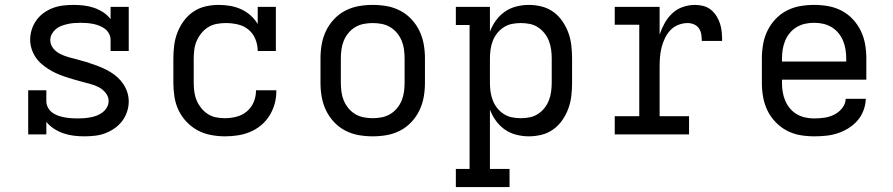

<svg xmlns="http://www.w3.org/2000/svg" viewBox="-20 -548 3640 783"><path d="M324 8Q303 8 281.5 5.5Q260 3 239.5 -4Q219 -11 201 -22.5Q183 -34 169 -51V0H95V-180H169V-135Q169 -122 175.5 -109.5Q182 -97 193 -89Q204 -81 216.5 -76.5Q229 -72 242.5 -69.5Q256 -67 269.5 -66Q283 -65 296 -65Q309 -65 322.5 -66Q336 -67 349.5 -69.5Q363 -72 375.5 -77Q388 -82 398.5 -90Q409 -98 416 -110Q423 -122 423 -136Q423 -154 411 -169Q399 -184 382.5 -192.5Q366 -201 348.5 -205.5Q331 -210 313 -215Q295 -220 277.5 -225Q260 -230 242.5 -236Q225 -242 208.5 -249.5Q192 -257 176.5 -267Q161 -277 147.5 -289Q134 -301 124 -316.5Q114 -332 108.5 -350Q103 -368 103 -386Q103 -407 109.5 -427.5Q116 -448 128.5 -465.5Q141 -483 158.5 -495.5Q176 -508 196 -515.5Q216 -523 237.5 -525.5Q259 -528 280 -528Q301 -528 322 -525.5Q343 -523 362.5 -516.5Q382 -510 400 -498.5Q418 -487 431 -470V-520H505V-340H431V-385Q431 -398 425 -410Q419 -422 408.5 -430Q398 -438 385.5 -443Q373 -448 360 -450.5Q347 -453 334 -454Q321 -455 308 -455Q295 -455 282 -454Q269 -453 256 -450Q243 -447 230.5 -442.5Q218 -438 208 -429.5Q198 -421 191.5 -409.5Q185 -398 185 -385Q185 -366 197 -351Q209 -336 225.5 -328Q242 -320 259.5 -315Q277 -310 295 -305.5Q313 -301 330.5 -295.5Q348 -290 365 -284Q382 -278 399 -270.5Q416 -263 431.5 -253.5Q447 -244 460.5 -231.5Q474 -219 484 -203.5Q494 -188 499.5 -170.5Q505 -153 505 -134Q505 -113 498 -92Q491 -71 478 -54Q465 -37 447 -24.5Q429 -12 409 -4.5Q389 3 367.5 5.5Q346 8 324 8Z M897 8Q869 8 840 2.5Q811 -3 786 -16.5Q761 -30 741 -51Q721 -72 708.5 -98Q696 -124 691.5 -152.5Q687 -181 687 -210V-310Q687 -337 690.5 -364Q694 -391 704 -416.5Q714 -442 730.5 -464Q747 -486 769.5 -501Q792 -516 818.5 -522Q845 -528 872 -528Q895 -528 918.5 -524Q942 -520 963 -510.5Q984 -501 1001.5 -485.5Q1019 -470 1031 -450V-520H1105V-340H1031Q1031 -365 1021.5 -388.5Q1012 -412 993 -427.5Q974 -443 949.5 -448.5Q925 -454 900 -454Q882 -454 863.5 -450.5Q845 -447 829.5 -437.5Q814 -428 802 -413.5Q790 -399 782.5 -382Q775 -365 772.5 -346.5Q770 -328 770 -310V-210Q770 -192 772.5 -173.5Q775 -155 782 -138.5Q789 -122 800.5 -107.5Q812 -93 827.5 -83Q843 -73 861 -69.5Q879 -66 897 -66Q921 -66 944.5 -72Q968 -78 986.5 -93.5Q1005 -109 1014.5 -131.5Q1024 -154 1024 -178V-180H1107V-177Q1107 -150 1100 -124.5Q1093 -99 1079 -76.5Q1065 -54 1044.5 -37Q1024 -20 1000 -10Q976 0 950 4Q924 8 897 8Z M1500 8Q1471 8 1442.5 3Q1414 -2 1388 -15.5Q1362 -29 1342 -50.5Q1322 -72 1309.5 -98Q1297 -124 1292 -152.5Q1287 -181 1287 -210V-310Q1287 -339 1292 -367.5Q1297 -396 1309.5 -422Q1322 -448 1342 -469.5Q1362 -491 1388 -504.5Q1414 -518 1442.5 -523Q1471 -528 1500 -528Q1529 -528 1557.5 -523Q1586 -518 1612 -504.5Q1638 -491 1658 -469.5Q1678 -448 1690.5 -422Q1703 -396 1708 -367.5Q1713 -339 1713 -310V-210Q1713 -181 1708 -152.5Q1703 -124 1690.5 -98Q1678 -72 1658 -50.5Q1638 -29 1612 -15.5Q1586 -2 1557.5 3Q1529 8 1500 8ZM1500 -66Q1518 -66 1536.5 -69.5Q1555 -73 1571 -82.5Q1587 -92 1599 -106.5Q1611 -121 1618 -138Q1625 -155 1627.5 -173.5Q1630 -192 1630 -210V-310Q1630 -328 1627.5 -346.5Q1625 -365 1618 -382Q1611 -399 1599 -413.5Q1587 -428 1571 -437.5Q1555 -447 1536.5 -450.5Q1518 -454 1500 -454Q1482 -454 1463.5 -450.5Q1445 -447 1429 -437.5Q1413 -428 1401 -413.5Q1389 -399 1382 -382Q1375 -365 1372.5 -346.5Q1370 -328 1370 -310V-210Q1370 -192 1372.5 -173.5Q1375 -155 1382 -138Q1389 -121 1401 -106.5Q1413 -92 1429 -82.5Q1445 -73 1463.5 -69.5Q1482 -66 1500 -66Z M2058 215H1839V141H1895V-446H1839V-520H1978V-419Q1987 -443 2002.5 -464.5Q2018 -486 2039 -500.5Q2060 -515 2085.5 -521.5Q2111 -528 2137 -528Q2163 -528 2189 -521.5Q2215 -515 2236.5 -499.5Q2258 -484 2273.5 -461.5Q2289 -439 2298 -414Q2307 -389 2310 -362.5Q2313 -336 2313 -310V-210Q2313 -184 2310 -157.5Q2307 -131 2298 -106Q2289 -81 2273.5 -58.5Q2258 -36 2236.5 -20.5Q2215 -5 2189 1.5Q2163 8 2137 8Q2111 8 2085.5 1.5Q2060 -5 2039 -19.5Q2018 -34 2002.5 -55.5Q1987 -77 1978 -101V141H2058ZM2104 -66Q2122 -66 2140 -69.5Q2158 -73 2173.5 -83Q2189 -93 2200.5 -107.5Q2212 -122 2218.5 -139Q2225 -156 2227.5 -174Q2230 -192 2230 -210V-310Q2230 -328 2227.5 -346Q2225 -364 2218.5 -381Q2212 -398 2200.5 -412.5Q2189 -427 2173.5 -437Q2158 -447 2140 -450.5Q2122 -454 2104 -454Q2086 -454 2068 -450.5Q2050 -447 2034.5 -437Q2019 -427 2007.5 -412.5Q1996 -398 1989.5 -381Q1983 -364 1980.5 -346Q1978 -328 1978 -310V-210Q1978 -192 1980.5 -174Q1983 -156 1989.5 -139Q1996 -122 2007.5 -107.5Q2019 -93 2034.5 -83Q2050 -73 2068 -69.5Q2086 -66 2104 -66Z M2487 0V-74H2587V-447H2487V-520H2670V-407Q2678 -431 2690.5 -453.5Q2703 -476 2721.5 -493.5Q2740 -511 2764.5 -519.5Q2789 -528 2814 -528Q2832 -528 2849 -523.5Q2866 -519 2879.5 -508Q2893 -497 2902.5 -481.5Q2912 -466 2917 -449.5Q2922 -433 2923.5 -415.5Q2925 -398 2925 -381H2842Q2842 -394 2840 -407.5Q2838 -421 2830.5 -432Q2823 -443 2810.5 -448.5Q2798 -454 2784 -454Q2765 -454 2746 -446.5Q2727 -439 2713.5 -424.5Q2700 -410 2691.5 -392Q2683 -374 2678 -354.5Q2673 -335 2671.5 -315Q2670 -295 2670 -276V-74H2790V0Z M3300 8Q3271 8 3242.5 3Q3214 -2 3188.5 -15.5Q3163 -29 3142.5 -50.5Q3122 -72 3109.5 -98Q3097 -124 3092 -152.5Q3087 -181 3087 -210V-310Q3087 -339 3092 -367.5Q3097 -396 3109.5 -422Q3122 -448 3142 -469.5Q3162 -491 3188 -504.5Q3214 -518 3242.5 -523Q3271 -528 3300 -528Q3329 -528 3357.5 -523Q3386 -518 3412 -504.5Q3438 -491 3458 -469.5Q3478 -448 3490.5 -422Q3503 -396 3508 -367.5Q3513 -339 3513 -310V-223H3169V-210Q3169 -191 3172 -173Q3175 -155 3182 -138Q3189 -121 3201 -106.5Q3213 -92 3229 -82.5Q3245 -73 3263.5 -69Q3282 -65 3300 -65Q3321 -65 3342 -68Q3363 -71 3382 -80.5Q3401 -90 3414.5 -107Q3428 -124 3429 -145H3511Q3510 -121 3501.5 -98Q3493 -75 3477 -56.5Q3461 -38 3440 -25Q3419 -12 3396 -4.5Q3373 3 3349 5.5Q3325 8 3300 8ZM3431 -297V-310Q3431 -328 3428 -346.5Q3425 -365 3418 -382Q3411 -399 3399 -413.5Q3387 -428 3371 -437.5Q3355 -447 3337 -451Q3319 -455 3300 -455Q3281 -455 3263 -451Q3245 -447 3229 -437.5Q3213 -428 3201 -413.5Q3189 -399 3182 -382Q3175 -365 3172 -346.5Q3169 -328 3169 -310V-297Z"/></svg>

Font: Iosevka Etoile
Style: Regular
Weight: 400
Designer: Belleve Invis
Foundry: Belleve Invis
Version: Version 33.2.4